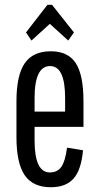

<svg xmlns="http://www.w3.org/2000/svg" viewBox="-20 -770 419 805"><path d="M193 15Q118 15 83.5 -35.5Q49 -86 49 -195V-345Q49 -454 83.5 -504.5Q118 -555 193 -555Q265 -555 297.5 -505.5Q330 -456 330 -345V-238H125V-181Q125 -47 189 -47Q221 -47 237.5 -71Q254 -95 261 -151L328 -140Q321 -59 289 -22Q257 15 193 15ZM125 -302H253V-359Q253 -493 190 -493Q125 -493 125 -359ZM198 -750 290 -634 266 -600 189 -670 112 -600 89 -634 179 -750Z"/></svg>

Font: Pathway Gothic One
Style: Regular
Weight: 400
Version: Version 1.003; ttfautohint (v1.8.4.7-5d5b);gftools[0.9.26]